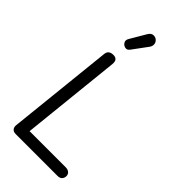

<svg xmlns="http://www.w3.org/2000/svg" viewBox="-392 -1442 1541 1541"><g transform="rotate(45 378.0 -671.5)"><path d="M139 0Q113 0 100.8 -14.8Q88.5 -29.5 91 -53L186 -955.5Q188.5 -980.5 203.2 -992.2Q218 -1004 244.5 -1004Q260 -1004 271 -998.5Q282 -993 287.2 -980Q292.5 -967 290 -944.5L201 -95.5H609Q636 -95.5 650.8 -82.5Q665.5 -69.5 665.5 -49.5Q665.5 -29 653 -14.5Q640.5 0 614 0ZM255 -1118Q240 -1127.5 234 -1143.8Q228 -1160 240.5 -1181L317.5 -1312Q335 -1342 358.5 -1343.2Q382 -1344.5 397.5 -1330.5Q414.5 -1315 415.5 -1294.2Q416.5 -1273.5 403 -1255.5L310.5 -1130Q297 -1112 282.8 -1111Q268.5 -1110 255 -1118Z"/></g></svg>

Font: Edu SA Hand Medium
Style: Regular
Weight: 500
Designer: Tina and Corey Anderson, Eben Sorkin, Mirko Velimirovic
Foundry: Google for Education
Version: Version 2.000